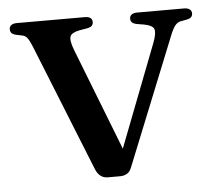

<svg xmlns="http://www.w3.org/2000/svg" viewBox="-41 -515 633 565"><g transform="rotate(-5 275.0 -232.0)"><path d="M291.5 6H256Q243 6 234.2 -0.8Q225.5 -7.5 220 -20.5L69 -397Q61 -416.5 55.2 -423.2Q49.5 -430 41.5 -431.5L22.5 -435.5Q13 -438 9.5 -442.2Q6 -446.5 6 -453Q6 -461 11.8 -465.2Q17.5 -469.5 27.5 -469.5H229Q251 -469.5 251 -453Q251 -446.5 247 -442.2Q243 -438 232.5 -436L211.5 -432.5Q187 -428 182.5 -416.8Q178 -405.5 189 -376.5L316 -50.5L293 -38.5L423.5 -376.5Q434.5 -405.5 430 -416.8Q425.5 -428 401 -432.5L380 -436Q370 -438 365.8 -442.2Q361.5 -446.5 361.5 -453Q361.5 -461 367.2 -465.2Q373 -469.5 383.5 -469.5H522.5Q532.5 -469.5 538.5 -465.2Q544.5 -461 544.5 -453Q544.5 -447 540.8 -442.5Q537 -438 526.5 -436L508 -432.5Q498.5 -430.5 491 -420.2Q483.5 -410 473.5 -383.5L326.5 -18.5Q321 -4 312 1Q303 6 291.5 6Z"/></g></svg>

Font: Fraunces
Style: Regular
Weight: 400
Version: Version 1.000;[b76b70a41]